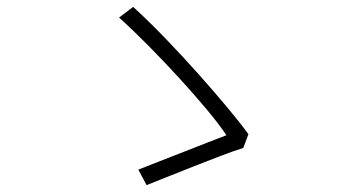

<svg xmlns="http://www.w3.org/2000/svg" viewBox="-20 -618 996 558"><path d="M687 -188Q658 -179 619 -164Q580 -149 540.5 -133.5Q501 -118 465 -103.5Q429 -89 406 -80L382 -125Q405 -134 440.5 -148Q476 -162 513.5 -176.5Q551 -191 585 -204.5Q619 -218 638 -225Q616 -258 579.5 -301.5Q543 -345 500 -392Q457 -439 411.5 -485Q366 -531 326 -567L367 -598Q414 -555 463 -504Q512 -453 557 -402.5Q602 -352 640 -306.5Q678 -261 702 -228Z"/></svg>

Font: Kinto Sans Light
Style: Regular
Weight: 300
Designer: Authors: Ryoko NISHIZUKA  (kana & ideographs); Paul D. Hunt (Latin, Greek & Cyrillic); Wenlong ZHANG  (bopomofo); Sandol
Foundry: Adobe Systems Incorporated, ookami Inc.
Version: Version 0.001